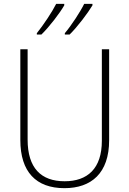

<svg xmlns="http://www.w3.org/2000/svg" viewBox="-20 -971 674 1001"><path d="M462 -943V-951H419C399 -910 352 -838 318 -798V-791H343C384 -831 438 -903 462 -943ZM315 -943V-951H273C252 -909 206 -840 172 -798V-791H196C238 -832 292 -903 315 -943ZM549 -240V-714H511V-237C511 -92 436 -26 317 -26C194 -26 124 -95 124 -243V-714H86V-241C86 -75 168 10 316 10C456 10 549 -68 549 -240Z"/></svg>

Font: Noto Sans Thai Looped SemiCondensed ExtraLight
Style: Regular
Weight: 200
Width: 4
Designer: Sasikarn Vongin, Ben Mitchell
Foundry: The Fontpad Ltd
Version: Version 1.001